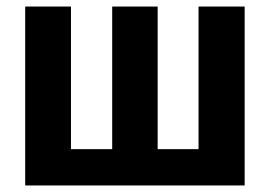

<svg xmlns="http://www.w3.org/2000/svg" viewBox="-20 -567 825 587"><path d="M728 -547V0H57V-547H197V-111H323V-547H462V-111H587V-547Z"/></svg>

Font: Noto Sans Display Condensed
Style: Bold
Weight: 700
Width: 3
Designer: Monotype Design Team
Foundry: Monotype Imaging Inc.
Version: Version 2.003